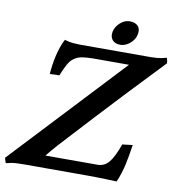

<svg xmlns="http://www.w3.org/2000/svg" viewBox="-157 -971 986 1068"><g transform="rotate(10 336.0 -437.5)"><path d="M49 0Q34 0 7 1Q-20 2 -53 11Q-63 -17 -62 -18L527 -647H329Q291 -647 263 -642.5Q235 -638 215 -622Q199 -611 185 -585.5Q171 -560 156 -522L102 -520Q105 -568 117 -623Q123 -649 131.5 -674.5Q140 -700 152 -722Q176 -714 198.5 -712Q221 -710 235 -710H637Q652 -710 673 -711.5Q694 -713 728 -722Q732 -709 733 -701Q734 -693 734 -692Q621 -574 535.5 -483Q450 -392 387 -324Q324 -256 281.5 -209.5Q239 -163 212 -134Q193 -112 178 -94.5Q163 -77 157 -69H451Q490 -69 515.5 -100Q541 -131 567 -204L625 -211Q621 -182 615.5 -152Q610 -122 605 -98Q593 -44 572 4Q544 3 513.5 2Q483 1 453.5 0.5Q424 0 397 0Q370 0 349 0ZM406 -816Q413 -843 437 -864.5Q461 -886 490 -886Q522 -886 537.5 -868Q553 -850 545 -818Q542 -804 533.5 -791.5Q525 -779 513.5 -769.5Q502 -760 488.5 -754Q475 -748 460 -748Q429 -748 414 -766.5Q399 -785 406 -816Z"/></g></svg>

Font: Lusitana
Style: Bold Italic
Weight: 700
Designer: Ana Paula Megda
Foundry: Ana Paula Megda
Version: Version 1.000; ttfautohint (v1.1) -l 8 -r 50 -G 200 -x 14 -D